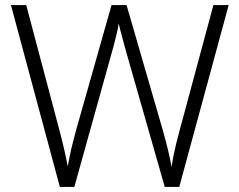

<svg xmlns="http://www.w3.org/2000/svg" viewBox="-20 -734 940 754"><path d="M878 -714 684 0H627L477 -525Q472 -543 467.5 -559.5Q463 -576 459 -591.5Q455 -607 451.5 -619.5Q448 -632 446 -642Q445 -632 442.5 -620Q440 -608 436.5 -594.5Q433 -581 429.5 -566Q426 -551 421 -535L272 0H215L23 -714H83L213 -224Q218 -204 223 -185Q228 -166 232 -148Q236 -130 239.5 -113.5Q243 -97 246 -80Q249 -97 252.5 -114.5Q256 -132 260 -150Q264 -168 269.5 -187.5Q275 -207 280 -227L418 -714H477L619 -224Q625 -203 630 -183.5Q635 -164 639.5 -146Q644 -128 647.5 -111Q651 -94 654 -78Q657 -101 661.5 -123.5Q666 -146 672 -170.5Q678 -195 686 -224L818 -714Z"/></svg>

Font: Noto Sans Khmer Light
Style: Regular
Weight: 300
Version: Version 2.003